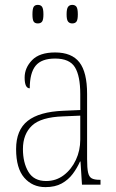

<svg xmlns="http://www.w3.org/2000/svg" viewBox="-20 -757 475 787"><path d="M166 10Q113 10 79.5 -28.5Q46 -67 46 -146Q46 -224 93.5 -261.5Q141 -299 240 -303L309 -306V-371Q309 -446 287 -481.5Q265 -517 206 -517Q150 -517 126 -487.5Q102 -458 102 -395Q81 -395 81 -439Q81 -479 111.5 -510.5Q142 -542 206 -542Q274 -542 305.5 -501.5Q337 -461 337 -372V-105Q337 -68 341 -50Q345 -32 356 -26Q367 -20 388 -20H392V0H316L310 -95H308Q296 -68 278 -44Q260 -20 233 -5Q206 10 166 10ZM169 -15Q210 -15 241.5 -39Q273 -63 291 -101.5Q309 -140 309 -185V-283L239 -280Q148 -277 111 -242Q74 -207 74 -146Q74 -90 96.5 -52.5Q119 -15 169 -15ZM276 -661Q265 -661 259 -668.5Q253 -676 253 -698Q253 -721 259 -729Q265 -737 276 -737Q288 -737 293.5 -729Q299 -721 299 -698Q299 -676 293.5 -668.5Q288 -661 276 -661ZM135 -661Q123 -661 118 -668.5Q113 -676 113 -698Q113 -721 118 -729Q123 -737 135 -737Q147 -737 152.5 -729Q158 -721 158 -698Q158 -676 152.5 -668.5Q147 -661 135 -661Z"/></svg>

Font: Noto Serif Thai Condensed Thin
Style: Regular
Weight: 100
Width: 3
Designer: Monotype Design Team
Foundry: Monotype Imaging Inc.
Version: Version 2.001; ttfautohint (v1.8.4.7-5d5b)